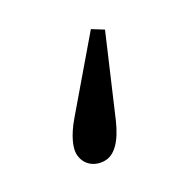

<svg xmlns="http://www.w3.org/2000/svg" viewBox="-72 -25 383 384"><g transform="rotate(-30 120.0 167.0)"><path d="M28 247C28 272 47 288 71 288C93 288 113 268 130 229L202 61L178 46L61 183C36 212 28 235 28 247Z"/></g></svg>

Font: Old Standard
Style: Bold
Weight: 700
Designer: Alexey Kryukov <alexios@thessalonica.org.ru>
Version: Version 2.0.2